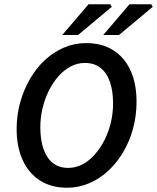

<svg xmlns="http://www.w3.org/2000/svg" viewBox="-20 -868 736 900"><path d="M294 12Q221 12 168 -21.5Q115 -55 86.5 -117Q58 -179 58 -263Q58 -328 74.5 -387.5Q91 -447 120.5 -498Q150 -549 190.5 -586.5Q231 -624 280 -645Q329 -666 384 -666Q458 -666 511 -632.5Q564 -599 592 -537.5Q620 -476 620 -391Q620 -326 604 -266.5Q588 -207 558 -156Q528 -105 487.5 -67.5Q447 -30 398 -9Q349 12 294 12ZM300 -81Q335 -81 366.5 -97.5Q398 -114 424 -143.5Q450 -173 469.5 -211Q489 -249 499.5 -293Q510 -337 510 -383Q510 -441 495.5 -483.5Q481 -526 451.5 -549.5Q422 -573 378 -573Q343 -573 311.5 -556.5Q280 -540 254 -510.5Q228 -481 209 -443Q190 -405 179.5 -361Q169 -317 169 -271Q169 -213 183.5 -170.5Q198 -128 227 -104.5Q256 -81 300 -81ZM272 -704 395 -848H497L504 -836L346 -704ZM464 -704 587 -848H689L696 -836L538 -704Z"/></svg>

Font: Source Sans 3 ExtraLight SemiBold
Style: Italic
Weight: 600
Italic angle: -11°
Version: Version 3.052;hotconv 1.1.0;makeotfexe 2.6.0